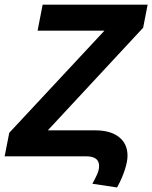

<svg xmlns="http://www.w3.org/2000/svg" viewBox="-29 -679 661 834"><path d="M-8.8 0 11.2 -102.1 424.8 -545.9H134.3L156.2 -658.7H612.3L592.8 -558.6L178.7 -112.8H385.3Q450.7 -112.8 487.8 -83.7Q524.9 -54.7 524.9 -2.4Q524.9 22 513.4 58.1Q502 94.2 479.5 135.3L372.1 119.1Q382.8 100.1 392.1 80.1Q401.4 60.1 401.4 42Q401.4 0 345.2 0Z"/></svg>

Font: Liberation Mono
Style: Bold Italic
Weight: 700
Italic angle: -12°
Monospace: yes
Designer: Steve Matteson
Foundry: Ascender Corporation
Version: Version 2.1.5